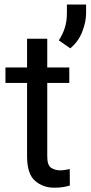

<svg xmlns="http://www.w3.org/2000/svg" viewBox="-20 -830 405 859"><path d="M290 -528.3V-459H4.4V-528.3ZM101.1 -656.7H191.4V-130.9Q191.4 -90.3 209 -79.1Q226.6 -67.9 249.5 -67.9Q260.7 -67.9 273.2 -70.1Q285.6 -72.3 292 -73.7L292.5 0Q281.7 3.4 264.4 6.6Q247.1 9.8 222.7 9.8Q172.4 9.8 136.7 -21Q101.1 -51.8 101.1 -131.3ZM365.2 -809.6V-771Q365.2 -732.4 347.9 -688Q330.6 -643.6 294.4 -613.8L243.2 -649.4Q261.2 -677.2 270.3 -706.5Q279.3 -735.8 279.3 -770V-809.6Z"/></svg>

Font: RobotoDEMO
Style: Regular
Weight: 400
Designer: Christian Robertson
Foundry: Google
Version: Version 2.136